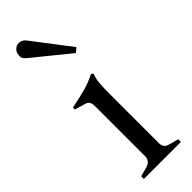

<svg xmlns="http://www.w3.org/2000/svg" viewBox="-248 -745 759 759"><g transform="rotate(-45 132.0 -365.0)"><path d="M34 -15 75 -26Q101 -35 101 -60V-336Q101 -355 95.5 -363.5Q90 -372 76 -375L35 -387V-398Q82 -407 114.5 -416Q147 -425 179 -441L188 -435Q180 -416 178 -394Q176 -372 176 -334V-59Q176 -32 200 -26L241 -15V0H34ZM48 -662Q38 -670 33.5 -676.5Q29 -683 30 -695Q30 -709 40 -719.5Q50 -730 65 -730Q84 -728 94 -714L214 -557L196 -542Z"/></g></svg>

Font: Ibarra Real Nova
Style: Regular
Weight: 400
Designer: Jose Maria Ribagorda & Octavio Pardo
Foundry: Jose Maria Ribagorda
Version: Version 1.014